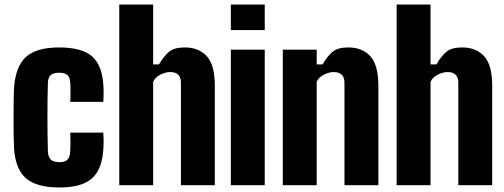

<svg xmlns="http://www.w3.org/2000/svg" viewBox="-20 -820 2230 850"><path d="M42 -168Q41 -185 40.5 -220.5Q40 -256 40 -297.5Q40 -339 40.5 -375Q41 -411 42 -430Q49 -527 95.5 -568.5Q142 -610 242 -610Q343 -610 388.5 -569.5Q434 -529 438 -436Q439 -420 438.5 -397Q438 -374 437 -369H291Q292 -378 292 -395.5Q292 -413 292 -429.5Q292 -446 291 -453Q290 -477 278.5 -487.5Q267 -498 242 -498Q216 -498 204.5 -487.5Q193 -477 192 -453Q190 -382 190 -302Q190 -222 192 -152Q193 -125 205 -113.5Q217 -102 244 -102Q268 -102 279 -113.5Q290 -125 291 -152Q293 -177 291 -233H437Q438 -228 438.5 -206.5Q439 -185 438 -168Q434 -73 388.5 -31.5Q343 10 244 10Q141 10 94 -31.5Q47 -73 42 -168Z M508 0V-800H658V-535H684Q705 -571 728 -590.5Q751 -610 798 -610Q860 -610 895.5 -571Q931 -532 931 -441V0H781V-454Q781 -501 733 -501Q713 -501 690 -489.5Q667 -478 658 -458V0Z M1002 -687V-800H1152V-687ZM1002 0V-600H1152V0Z M1232 0V-600H1382V-535H1408Q1429 -571 1452 -590.5Q1475 -610 1522 -610Q1584 -610 1619.5 -571Q1655 -532 1655 -441V0H1505V-454Q1505 -501 1457 -501Q1437 -501 1414 -489.5Q1391 -478 1382 -458V0Z M1736 0V-800H1886V-535H1912Q1933 -571 1956 -590.5Q1979 -610 2026 -610Q2088 -610 2123.5 -571Q2159 -532 2159 -441V0H2009V-454Q2009 -501 1961 -501Q1941 -501 1918 -489.5Q1895 -478 1886 -458V0Z"/></svg>

Font: Big Shoulders Display Black
Style: Regular
Weight: 900
Designer: Patric King
Foundry: XO Type Co
Version: Version 1.000; ttfautohint (v1.8.2)